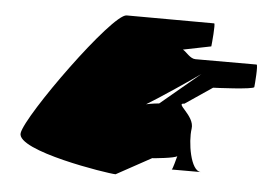

<svg xmlns="http://www.w3.org/2000/svg" viewBox="-45 -621 949 679"><g transform="rotate(5 430.0 -281.5)"><path d="M41 -116C31 -52 360 0 388 0L512 -68C517 -68 593 -75 600 -83C597 -74 588 -34 584 -34H688C651 -34 635 -137 642 -184C649 -231 573 -270 609 -270L705 -335C710 -335 849 -341 850 -350C851 -358 857 -430 851 -430H634C615 -430 600 -453 587 -460L686 -480C687 -488 694 -562 689 -562C689 -562 431 -563 378 -563C327 -563 51 -180 41 -116ZM474 -256C516 -281 633 -360 660 -380L520 -263C517 -263 492 -260 474 -256Z"/></g></svg>

Font: Ampere
Style: SCCndIta
Weight: 400
Version: Version 1